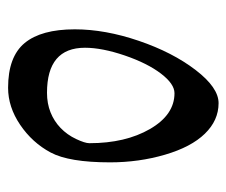

<svg xmlns="http://www.w3.org/2000/svg" viewBox="-64 -572 576 489"><g transform="rotate(90 224.5 -328.0)"><path d="M55.2 -230Q55.2 -307.1 84.5 -393.1Q113.8 -479 158.7 -537.6Q203.6 -596.2 243.2 -596.2Q287.1 -596.2 321 -561.3Q355 -526.4 374.5 -459.7Q394 -393.1 394 -319.8Q394 -215.3 368.9 -168.5Q343.8 -121.6 298.3 -90.8Q252.9 -60.1 204.1 -60.1Q125 -60.1 90.1 -102.3Q55.2 -144.5 55.2 -230ZM216.8 -159.2Q244.1 -159.2 266.6 -168.2Q289.1 -177.2 306.4 -193.8Q323.7 -210.4 334.5 -233.2Q345.2 -255.9 345.2 -267.1Q345.2 -358.9 309.1 -421.4Q272.9 -483.9 217.8 -483.9Q194.3 -483.9 168 -449.5Q141.6 -415 121.8 -357.2Q102.1 -299.3 102.1 -255.9Q102.1 -159.2 216.8 -159.2Z"/></g></svg>

Font: Droid Arabic Naskh Colored
Style: Regular
Weight: 400
Designer: Pascal Zoghbi
Foundry: Ascender Corporation
Version: Version 1.00